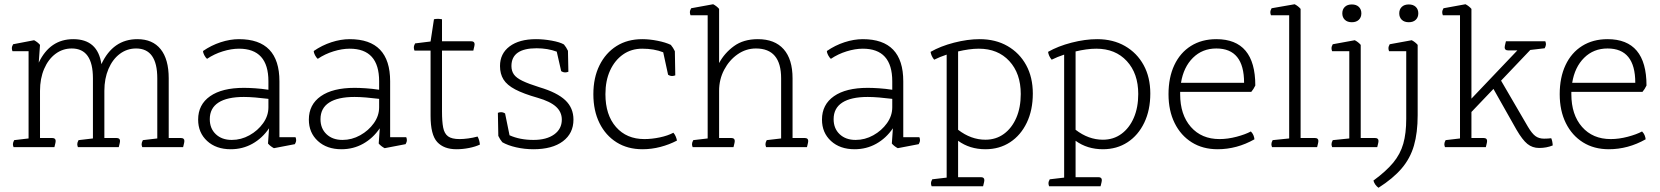

<svg xmlns="http://www.w3.org/2000/svg" viewBox="-20 -695 7843 907"><path d="M845 0H652Q649 -8 649 -14Q649 -22 655 -33L723 -41V-325Q723 -466 623 -466Q580 -466 546 -440.5Q512 -415 492.5 -369.5Q473 -324 473 -266V-43H531Q547 -43 547 -29Q547 -23 543 -8L541 0H348Q345 -8 345 -14Q345 -22 351 -33L419 -41V-325Q419 -466 319 -466Q276 -466 242 -440.5Q208 -415 188.5 -369.5Q169 -324 169 -266V-43H227Q243 -43 243 -29Q243 -23 239 -8L237 0H44Q41 -8 41 -14Q41 -22 47 -33L115 -41V-453H39Q36 -460 36 -467Q36 -476 42 -486L141 -505Q158 -496 169 -483L163 -399Q216 -510 326 -510Q442 -510 459 -392Q514 -510 629 -510Q701 -510 739 -462.5Q777 -415 777 -325V-43H835Q851 -43 851 -29Q851 -23 847 -8Z M1373 -14 1274 5Q1257 -4 1246 -17L1251 -89Q1219 -42 1172.5 -16Q1126 10 1070 10Q1001 10 958.5 -29Q916 -68 916 -130Q916 -201 972.5 -240.5Q1029 -280 1132 -280Q1155 -280 1185 -278Q1215 -276 1248 -271V-311Q1248 -465 1109 -465Q1073 -465 1032.5 -452.5Q992 -440 958 -417Q951 -423 945 -434.5Q939 -446 939 -454Q978 -481 1022.5 -495.5Q1067 -510 1109 -510Q1300 -510 1300 -311V-47H1376Q1379 -40 1379 -33Q1379 -24 1373 -14ZM1248 -188V-228Q1216 -232 1186 -234.5Q1156 -237 1132 -237Q1053 -237 1012 -210.5Q971 -184 971 -132Q971 -88 999.5 -61Q1028 -34 1075 -34Q1119 -34 1158.5 -56Q1198 -78 1223 -113Q1248 -148 1248 -188Z M1896 -14 1797 5Q1780 -4 1769 -17L1774 -89Q1742 -42 1695.5 -16Q1649 10 1593 10Q1524 10 1481.5 -29Q1439 -68 1439 -130Q1439 -201 1495.5 -240.5Q1552 -280 1655 -280Q1678 -280 1708 -278Q1738 -276 1771 -271V-311Q1771 -465 1632 -465Q1596 -465 1555.5 -452.5Q1515 -440 1481 -417Q1474 -423 1468 -434.5Q1462 -446 1462 -454Q1501 -481 1545.5 -495.5Q1590 -510 1632 -510Q1823 -510 1823 -311V-47H1899Q1902 -40 1902 -33Q1902 -24 1896 -14ZM1771 -188V-228Q1739 -232 1709 -234.5Q1679 -237 1655 -237Q1576 -237 1535 -210.5Q1494 -184 1494 -132Q1494 -88 1522.5 -61Q1551 -34 1598 -34Q1642 -34 1681.5 -56Q1721 -78 1746 -113Q1771 -148 1771 -188Z M2014 -148V-456H1938Q1935 -464 1935 -470Q1935 -480 1941 -490L2014 -499L2030 -604Q2038 -606 2049 -606Q2056 -606 2068 -604V-500H2206Q2222 -500 2222 -486Q2222 -480 2218 -465L2216 -456H2068V-168Q2068 -121 2073.5 -92.5Q2079 -64 2096.5 -51Q2114 -38 2151 -38Q2169 -38 2191.5 -41Q2214 -44 2236 -50Q2245 -34 2247 -12Q2226 -2 2196 4Q2166 10 2136 10Q2077 10 2045.5 -24Q2014 -58 2014 -148Z M2334 -53 2332 -162Q2339 -165 2347 -165Q2357 -165 2366 -159L2387 -56Q2436 -34 2500 -34Q2562 -34 2598 -60Q2634 -86 2634 -130Q2634 -166 2606.5 -191Q2579 -216 2520 -233Q2453 -252 2414 -272.5Q2375 -293 2358.5 -319.5Q2342 -346 2342 -383Q2342 -442 2387.5 -476Q2433 -510 2512 -510Q2548 -510 2586.5 -503Q2625 -496 2644 -485Q2655 -472 2663 -455L2665 -356Q2657 -353 2650 -353Q2640 -353 2631 -359L2610 -451Q2567 -467 2515 -467Q2396 -467 2396 -383Q2396 -360 2407.5 -343.5Q2419 -327 2448 -313Q2477 -299 2528 -283Q2612 -258 2650.5 -221.5Q2689 -185 2689 -130Q2689 -65 2639 -27.5Q2589 10 2500 10Q2458 10 2418.5 1Q2379 -8 2353 -23Q2342 -36 2334 -53Z M3136 -342 3113 -448Q3070 -465 3014 -465Q2962 -465 2923 -437.5Q2884 -410 2862 -362Q2840 -314 2840 -250Q2840 -152 2890 -95Q2940 -38 3024 -38Q3059 -38 3097 -46Q3135 -54 3161 -68Q3168 -60 3172 -50.5Q3176 -41 3178 -31Q3142 -12 3100 -1Q3058 10 3015 10Q2945 10 2893 -22.5Q2841 -55 2812 -113.5Q2783 -172 2783 -250Q2783 -328 2812 -386.5Q2841 -445 2892.5 -477.5Q2944 -510 3014 -510Q3048 -510 3086 -502.5Q3124 -495 3149 -483Q3160 -470 3168 -453L3170 -339Q3162 -336 3155 -336Q3145 -336 3136 -342Z M3792 0H3599Q3596 -8 3596 -14Q3596 -22 3602 -33L3670 -41V-325Q3670 -466 3551 -466Q3504 -466 3464.5 -438.5Q3425 -411 3401 -365.5Q3377 -320 3377 -266V-43H3435Q3451 -43 3451 -29Q3451 -23 3447 -8L3445 0H3252Q3249 -8 3249 -14Q3249 -22 3255 -33L3323 -41V-623H3242Q3239 -630 3239 -637Q3239 -646 3245 -656L3349 -675Q3366 -666 3377 -653V-397Q3402 -444 3447 -477Q3492 -510 3560 -510Q3640 -510 3682 -462.5Q3724 -415 3724 -325V-43H3782Q3798 -43 3798 -29Q3798 -23 3794 -8Z M4320 -14 4221 5Q4204 -4 4193 -17L4198 -89Q4166 -42 4119.5 -16Q4073 10 4017 10Q3948 10 3905.5 -29Q3863 -68 3863 -130Q3863 -201 3919.5 -240.5Q3976 -280 4079 -280Q4102 -280 4132 -278Q4162 -276 4195 -271V-311Q4195 -465 4056 -465Q4020 -465 3979.5 -452.5Q3939 -440 3905 -417Q3898 -423 3892 -434.5Q3886 -446 3886 -454Q3925 -481 3969.5 -495.5Q4014 -510 4056 -510Q4247 -510 4247 -311V-47H4323Q4326 -40 4326 -33Q4326 -24 4320 -14ZM4195 -188V-228Q4163 -232 4133 -234.5Q4103 -237 4079 -237Q4000 -237 3959 -210.5Q3918 -184 3918 -132Q3918 -88 3946.5 -61Q3975 -34 4022 -34Q4066 -34 4105.5 -56Q4145 -78 4170 -113Q4195 -148 4195 -188Z M4624 185H4381Q4378 178 4378 171Q4378 162 4384 152L4452 144V-437Q4419 -426 4393 -413Q4379 -430 4376 -450Q4423 -477 4487 -493.5Q4551 -510 4608 -510Q4683 -510 4739.5 -477.5Q4796 -445 4827.5 -387.5Q4859 -330 4859 -253Q4859 -175 4830.5 -115.5Q4802 -56 4751.5 -23Q4701 10 4635 10Q4561 10 4506 -30V142H4614Q4630 142 4630 156Q4630 162 4626 177ZM4506 -452V-82Q4567 -35 4635 -35Q4685 -35 4722.5 -62.5Q4760 -90 4781 -138.5Q4802 -187 4802 -251Q4802 -348 4748 -406.5Q4694 -465 4604 -465Q4581 -465 4556 -461.5Q4531 -458 4506 -452Z M5179 185H4936Q4933 178 4933 171Q4933 162 4939 152L5007 144V-437Q4974 -426 4948 -413Q4934 -430 4931 -450Q4978 -477 5042 -493.5Q5106 -510 5163 -510Q5238 -510 5294.5 -477.5Q5351 -445 5382.5 -387.5Q5414 -330 5414 -253Q5414 -175 5385.5 -115.5Q5357 -56 5306.5 -23Q5256 10 5190 10Q5116 10 5061 -30V142H5169Q5185 142 5185 156Q5185 162 5181 177ZM5061 -452V-82Q5122 -35 5190 -35Q5240 -35 5277.5 -62.5Q5315 -90 5336 -138.5Q5357 -187 5357 -251Q5357 -348 5303 -406.5Q5249 -465 5159 -465Q5136 -465 5111 -461.5Q5086 -458 5061 -452Z M5891 -261H5555V-250Q5555 -153 5605.5 -95.5Q5656 -38 5741 -38Q5780 -38 5821.5 -49Q5863 -60 5889 -74Q5897 -66 5901 -56.5Q5905 -47 5906 -37Q5823 10 5732 10Q5662 10 5610 -22.5Q5558 -55 5529 -113.5Q5500 -172 5500 -250Q5500 -329 5527.5 -387.5Q5555 -446 5606 -478Q5657 -510 5726 -510Q5910 -510 5910 -291Q5902 -274 5891 -261ZM5559 -304H5857Q5857 -466 5726 -466Q5660 -466 5615.5 -422Q5571 -378 5559 -304Z M6202 0H5989Q5986 -8 5986 -14Q5986 -22 5992 -33L6070 -41V-623H5984Q5981 -630 5981 -637Q5981 -646 5987 -656L6096 -675Q6113 -666 6124 -653V-43H6192Q6208 -43 6208 -29Q6208 -23 6204 -8Z M6486 0H6273Q6270 -8 6270 -14Q6270 -22 6276 -33L6354 -41V-453H6273Q6270 -460 6270 -467Q6270 -476 6276 -486L6380 -505Q6397 -496 6408 -483V-43H6476Q6492 -43 6492 -29Q6492 -23 6488 -8ZM6411 -632Q6411 -613 6399 -601.5Q6387 -590 6366 -590Q6345 -590 6333 -601.5Q6321 -613 6321 -632Q6321 -651 6333 -662.5Q6345 -674 6366 -674Q6387 -674 6399 -662.5Q6411 -651 6411 -632Z M6623 -134V-453H6542Q6539 -460 6539 -467Q6539 -476 6545 -486L6649 -505Q6666 -496 6677 -483V-151Q6677 -68 6659.5 -7.5Q6642 53 6601.5 100.5Q6561 148 6492 192Q6474 179 6468 158Q6528 114 6561.5 73.5Q6595 33 6609 -16Q6623 -65 6623 -134ZM6680 -632Q6680 -613 6668 -601.5Q6656 -590 6635 -590Q6614 -590 6602 -601.5Q6590 -613 6590 -632Q6590 -651 6602 -662.5Q6614 -674 6635 -674Q6656 -674 6668 -662.5Q6680 -651 6680 -632Z M7144 -82 7035 -275 6931 -166V-43H6989Q7005 -43 7005 -29Q7005 -23 7001 -8L6999 0H6806Q6803 -8 6803 -14Q6803 -22 6809 -33L6877 -41V-623H6796Q6793 -630 6793 -637Q6793 -646 6799 -656L6903 -675Q6920 -666 6931 -653V-229L7148 -457H7104Q7088 -457 7088 -471Q7088 -477 7092 -492L7094 -500H7280Q7283 -492 7283 -486Q7283 -478 7277 -467L7209 -459L7071 -314L7198 -96Q7217 -64 7233.5 -52Q7250 -40 7274 -40Q7292 -40 7308 -42Q7314 -28 7315 -8Q7286 4 7251 4Q7219 4 7195.5 -15Q7172 -34 7144 -82Z M7739 -261H7403V-250Q7403 -153 7453.5 -95.5Q7504 -38 7589 -38Q7628 -38 7669.5 -49Q7711 -60 7737 -74Q7745 -66 7749 -56.5Q7753 -47 7754 -37Q7671 10 7580 10Q7510 10 7458 -22.5Q7406 -55 7377 -113.5Q7348 -172 7348 -250Q7348 -329 7375.5 -387.5Q7403 -446 7454 -478Q7505 -510 7574 -510Q7758 -510 7758 -291Q7750 -274 7739 -261ZM7407 -304H7705Q7705 -466 7574 -466Q7508 -466 7463.5 -422Q7419 -378 7407 -304Z"/></svg>

Font: Scope One
Style: Regular
Weight: 400
Designer: Dalton Maag Ltd
Foundry: Dalton Maag Ltd
Version: Version 1.001; ttfautohint (v1.4.1) -l 11 -r 50 -G 50 -x 14 